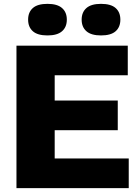

<svg xmlns="http://www.w3.org/2000/svg" viewBox="-20 -977 728 997"><path d="M65.5 0V-740H643.5V-586H264V-154H648.5V0ZM172.5 -301V-455H591.5V-301ZM504.5 -793Q453.5 -793 428.8 -814.8Q404 -836.5 404 -875Q404 -913.5 428.8 -935.2Q453.5 -957 504.5 -957Q556 -957 580.5 -935.2Q605 -913.5 605 -875Q605 -836.5 580.5 -814.8Q556 -793 504.5 -793ZM226.5 -793Q175 -793 150.5 -814.8Q126 -836.5 126 -875Q126 -913.5 150.5 -935.2Q175 -957 226.5 -957Q277.5 -957 302.2 -935.2Q327 -913.5 327 -875Q327 -836.5 302.2 -814.8Q277.5 -793 226.5 -793Z"/></svg>

Font: Encode Sans SemiExpanded ExtraBold
Style: Regular
Weight: 800
Width: 6
Designer: Multiple Designers
Foundry: Impallari Type
Version: Version 3.002